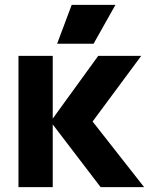

<svg xmlns="http://www.w3.org/2000/svg" viewBox="-20 -770 640 790"><path d="M56 0V-540H197V-282L384 -540H561L361 -270L573 0H394L197 -258V0ZM215 -590 275 -750H455L365 -590Z"/></svg>

Font: Geist Mono Black
Style: Regular
Weight: 900
Monospace: yes
Designer: Basement.studio, Andrés Briganti, Mateo Zaragoza
Foundry: Basement.studio, Vercel, Andrés Briganti, Guido Ferreyra, Mateo Zaragoza
Version: Version 1.500; ttfautohint (v1.8.4.7-5d5b)